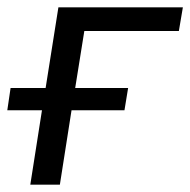

<svg xmlns="http://www.w3.org/2000/svg" viewBox="-21 -506 521 526"><path d="M62 0 94 -204H-1L8 -265H104L139 -486H480L469 -421H210L185 -265H330L320 -204H175L143 0Z"/></svg>

Font: Nunito Sans 12pt
Style: Italic
Weight: 400
Italic angle: -9°
Designer: Vernon Adams
Foundry: Vernon Adams
Version: Version 3.101;gftools[0.9.27]